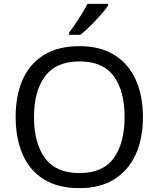

<svg xmlns="http://www.w3.org/2000/svg" viewBox="-20 -964 821 994"><path d="M720 -358Q720 -247 682.5 -164.5Q645 -82 572 -36Q499 10 391 10Q280 10 206.5 -36Q133 -82 97 -165Q61 -248 61 -359Q61 -469 97 -551Q133 -633 206.5 -679Q280 -725 392 -725Q499 -725 572 -679.5Q645 -634 682.5 -551.5Q720 -469 720 -358ZM156 -358Q156 -223 213 -145.5Q270 -68 391 -68Q513 -68 569 -145.5Q625 -223 625 -358Q625 -493 569 -569.5Q513 -646 392 -646Q271 -646 213.5 -569.5Q156 -493 156 -358ZM539 -934Q527 -916 502 -887.5Q477 -859 448.5 -830.5Q420 -802 396 -784H338V-796Q353 -815 370.5 -841Q388 -867 405 -894.5Q422 -922 433 -944H539Z"/></svg>

Font: Noto Sans Samaritan
Style: Regular
Weight: 400
Designer: Monotype Design Team
Foundry: Monotype Imaging Inc.
Version: Version 2.001; ttfautohint (v1.8.4.7-5d5b)